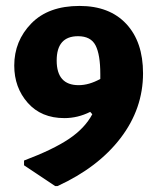

<svg xmlns="http://www.w3.org/2000/svg" viewBox="-20 -539 529 647"><path d="M166 88 61 18V2Q159 -35 212.5 -71Q266 -107 291 -154L284 -162Q242 -141 197 -141Q119 -141 73.5 -192.5Q28 -244 28 -318Q28 -401 85.5 -460Q143 -519 248 -519Q349 -519 405.5 -458.5Q462 -398 462 -292Q462 -173 386.5 -74Q311 25 174 88ZM171 -335Q171 -252 245 -252Q280 -252 318 -273V-289Q318 -355 302 -386Q286 -417 243 -417Q171 -417 171 -335Z"/></svg>

Font: Alegreya Sans ExtraBold
Style: Regular
Weight: 800
Designer: Juan Pablo del Peral
Foundry: Huerta Tipografica
Version: Version 2.007